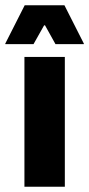

<svg xmlns="http://www.w3.org/2000/svg" viewBox="-41 -707 338 727"><path d="M204.5 0H51.5V-491.5H204.5ZM-21 -542 52.5 -687H203L276.5 -542V-540H169L129.5 -611H126L86 -540H-21Z"/></svg>

Font: Anek Kannada Medium
Style: Bold
Weight: 700
Version: Version 1.003